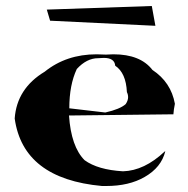

<svg xmlns="http://www.w3.org/2000/svg" viewBox="-20 -676 626 640"><path d="M334 -56H320Q57 -80 29 -281Q36 -381 129 -437Q201 -495 302 -495L333 -494L358 -495Q448 -495 488 -443Q550 -402 563 -330Q559 -311 558 -295L210 -291Q217 -187 262 -142Q306 -110 390 -105Q461 -107 529 -171L531 -172Q518 -118 462 -86Q410 -56 334 -56ZM331 -301Q380 -312 399 -329Q407 -341 407 -352Q407 -361 403 -369Q400 -433 364 -457Q362 -483 326 -483L307 -482Q269 -482 236 -446Q211 -393 211 -315ZM498 -590 147 -607 136 -644 486 -656Z"/></svg>

Font: Xiangcui Kesong Xiangcui Kesong
Style: Regular
Weight: 400
Version: Version 1.501;March 28, 2024;FontCreator 14.0.0.2814 64-bit